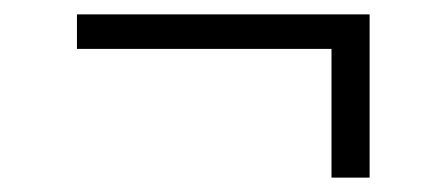

<svg xmlns="http://www.w3.org/2000/svg" viewBox="-20 -467 622 267"><path d="M441 -220V-399H87V-447H494V-220Z"/></svg>

Font: Celebes Light
Style: Regular
Weight: 300
Designer: Anugrah Pasau
Foundry: Lafontype
Version: Version 1.000; ttfautohint (v1.8.4)